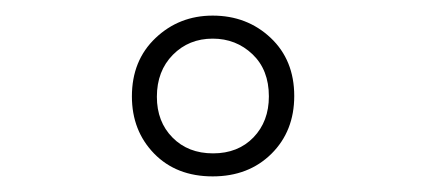

<svg xmlns="http://www.w3.org/2000/svg" viewBox="-20 -895 546 246"><path d="M252.5 -669Q298.5 -669 327.8 -698Q357 -727 357 -772Q357 -818 326.8 -846.5Q296.5 -875 252.5 -875Q209.5 -875 179.2 -846.2Q149 -817.5 149 -771.5Q149 -727.5 177.5 -698.2Q206 -669 252.5 -669ZM253 -698.5Q221 -698.5 201 -718.8Q181 -739 181 -771Q181 -804 201.5 -824.8Q222 -845.5 252.5 -845.5Q282.5 -845.5 303.5 -825.5Q324.5 -805.5 324.5 -771.5Q324.5 -739.5 304.8 -719Q285 -698.5 253 -698.5Z"/></svg>

Font: Spartan Light
Style: Regular
Weight: 300
Designer: Matt Bailey, Mirko Velimirovic
Foundry: Matt Bailey
Version: Version 1.003; ttfautohint (v1.8.3)